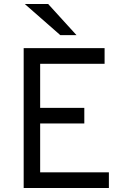

<svg xmlns="http://www.w3.org/2000/svg" viewBox="-20 -941 656 961"><path d="M98.5 0V-700H503.5V-621.5H181V-401H402V-323H181V-78.5H525V0ZM282 -765 104 -921H221L363 -765Z"/></svg>

Font: Overpass Mono Light
Style: Regular
Weight: 400
Monospace: yes
Version: Version 4.000